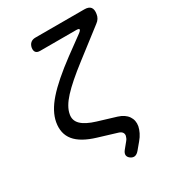

<svg xmlns="http://www.w3.org/2000/svg" viewBox="-213 -847 1025 1136"><g transform="rotate(-30 300.0 -279.0)"><path d="M373 -474Q269 -394 218 -338.5Q167 -283 159 -236Q151 -196 180 -167.5Q209 -139 275 -119L397 -82Q442 -68 462 -38.5Q482 -9 475 29Q471 48 461 68.5Q451 89 434 109L399 151Q385 168 370.5 171.5Q356 175 340 164Q325 153 324 139Q323 125 337 108L368 70Q375 62 378 54.5Q381 47 383 40Q385 27 378 17.5Q371 8 355 3L230 -35Q133 -64 93 -113Q53 -162 66 -235Q78 -302 140 -372.5Q202 -443 326 -535L445 -622Q462 -635 461 -641.5Q460 -648 440 -648H195Q175 -648 166.5 -658.5Q158 -669 161 -689Q165 -709 177.5 -719.5Q190 -730 210 -730H544Q574 -730 586 -715Q598 -700 593 -670Q591 -655 583.5 -642.5Q576 -630 562 -620Z"/></g></svg>

Font: Maple Mono
Style: Italic
Weight: 400
Italic angle: -10°
Monospace: yes
Designer: subframe7536
Version: Version 7.300